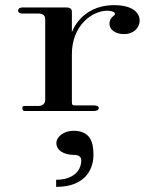

<svg xmlns="http://www.w3.org/2000/svg" viewBox="-20 -433 583 749"><path d="M199 296C320.8 296 344.6 217.8 344.6 171.3C344.6 118.8 330.7 77.2 266.3 77.2C229.7 77.2 200 100 200 124.8C200 154.5 229.7 171.3 270.3 171.3C284.2 171.3 297 177.2 297 192.1C297 235.6 262.4 268.3 199 268.3ZM77.2 0H347.5C355.4 0 365.3 -3 365.3 -11.9C365.3 -18.8 355.4 -21.8 347.5 -21.8H276.2C263.4 -21.8 260.4 -22.8 260.4 -35.6V-221.8C260.4 -334.7 340.6 -391.1 398 -391.1C424.8 -391.1 437.6 -380.2 421.8 -370.3C411.9 -362.4 406.9 -351.5 406.9 -340.6C406.9 -315.8 431.7 -300 464.4 -300C502 -300 524.8 -325.7 524.8 -352.5C524.8 -381.2 500 -412.9 425.7 -412.9C294.1 -412.9 260.4 -306.9 260.4 -306.9V-388.1C260.4 -401 248.5 -404 237.6 -404H68.3C57.4 -404 50.5 -399 50.5 -391.1C50.5 -384.2 57.4 -380.2 67.3 -380.2H130.7C144.6 -380.2 156.4 -374.3 156.4 -358.4V-42.6C156.4 -31.7 148.5 -19.8 130.7 -19.8H81.2C71.3 -19.8 67.3 -18.8 67.3 -11.9C67.3 -4 69.3 0 77.2 0Z"/></svg>

Font: Biblismive
Style: Regular
Weight: 400
Designer: Susan Drake
Foundry: Susan Drake
Version: Version 1.0; ttfautohint (v1.8.4.7-5d5b)